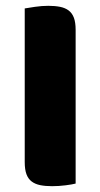

<svg xmlns="http://www.w3.org/2000/svg" viewBox="-20 -635 345 660"><path d="M240 -4Q229 -1 205.5 2Q182 5 159 5Q136 5 118.5 1.5Q101 -2 89 -11Q77 -20 71 -36Q65 -52 65 -78V-606Q76 -608 100 -611.5Q124 -615 146 -615Q169 -615 186.5 -611.5Q204 -608 216 -599Q228 -590 234 -574Q240 -558 240 -532Z"/></svg>

Font: Baloo Bhaina
Style: Regular
Weight: 400
Designer: Manish Minz, Shuchita Grover and Ek Type
Foundry: Ek Type
Version: Version 1.443;PS 1.000;hotconv 16.6.51;makeotf.lib2.5.65220;